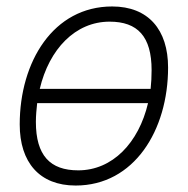

<svg xmlns="http://www.w3.org/2000/svg" viewBox="-20 -562 581 594"><path d="M214 12C395 12 500 -159 500 -353C500 -470 439 -542 327 -542C145 -542 41 -371 41 -177C41 -60 102 12 214 12ZM319 -495C406 -495 449 -449 449 -345C449 -325 448 -306 446 -287H103C132 -410 213 -495 319 -495ZM222 -35C135 -35 91 -81 91 -185C91 -205 93 -224 95 -243H438C409 -120 328 -35 222 -35Z"/></svg>

Font: Geist ExtraLight
Style: Italic
Weight: 200
Italic angle: -12°
Designer: Basement.studio, Andrés Briganti, Mateo Zaragoza
Foundry: Basement.studio, Vercel, Andrés Briganti, Guido Ferreyra, Mateo Zaragoza
Version: Version 1.500